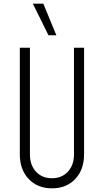

<svg xmlns="http://www.w3.org/2000/svg" viewBox="-20 -1010 566 1046"><path d="M438 -750V-169Q438 -86 390 -35Q342 16 263 16Q184.5 16 136.2 -35Q88 -86 88 -169V-750H143V-169Q143 -110.5 176 -74.8Q209 -39 263 -39Q317 -39 350 -74.8Q383 -110.5 383 -169V-750ZM244 -818 159 -990H216L287 -818Z"/></svg>

Font: Mohave Light
Style: Regular
Weight: 300
Designer: Gumpita Rahayu
Foundry: Tokotype
Version: Version 2.003